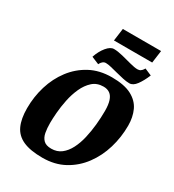

<svg xmlns="http://www.w3.org/2000/svg" viewBox="-217 -1041 1066 1174"><g transform="rotate(30 316.0 -454.0)"><path d="M267 10Q181 10 130 -13Q79 -36 57 -84Q35 -132 35 -206Q35 -287 58 -362.5Q81 -438 126.5 -498Q172 -558 238 -593.5Q304 -629 391 -629Q479 -629 530 -602Q581 -575 602.5 -528.5Q624 -482 624 -422Q624 -340 601 -263Q578 -186 532.5 -124.5Q487 -63 420.5 -26.5Q354 10 267 10ZM286 -65Q327 -65 356 -87.5Q385 -110 404.5 -148Q424 -186 435 -233.5Q446 -281 451 -331.5Q456 -382 456 -429Q456 -473 447 -500.5Q438 -528 420 -541Q402 -554 375 -554Q329 -554 298.5 -526.5Q268 -499 248.5 -456Q229 -413 219 -364Q209 -315 205.5 -271Q202 -227 202 -198Q202 -161 207.5 -131Q213 -101 231 -83Q249 -65 286 -65ZM500 -650Q480 -650 454.5 -655.5Q429 -661 402.5 -668Q376 -675 353 -680.5Q330 -686 315 -686Q303 -686 294.5 -679Q286 -672 282 -665Q278 -658 277 -656L224 -678Q239 -723 264.5 -754Q290 -785 315 -785Q342 -785 377.5 -776Q413 -767 446.5 -758Q480 -749 500 -749Q513 -749 521.5 -755Q530 -761 535 -768.5Q540 -776 541 -778L590 -757Q571 -711 548.5 -680.5Q526 -650 500 -650ZM288 -830 300 -918H570L558 -830Z"/></g></svg>

Font: Manuale ExtraBold
Style: Italic
Weight: 800
Italic angle: -11°
Designer: Eduardo Tunni / Pablo Cosgaya
Foundry: Eduardo Tunni / Pablo Cosgaya
Version: Version 1.002